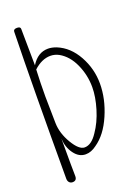

<svg xmlns="http://www.w3.org/2000/svg" viewBox="-138 -692 610 840"><g transform="rotate(-20 166.5 -272.0)"><path d="M212 -81Q184 -38 152 -38Q126 -38 97.5 -86Q69 -134 68 -182Q66 -292 66 -306Q66 -368 69 -431Q107 -466 147 -466Q167 -466 186 -456Q227 -433 250 -382Q273 -331 273 -275Q273 -230 256.5 -175.5Q240 -121 212 -81ZM148 -499Q100 -499 70 -450Q70 -478 68 -620Q68 -631 52 -631Q35 -631 35 -619Q29 -364 29 63Q29 74 35 80.5Q41 87 50 87Q70 87 70 66Q69 41 69 -109Q71 -68 93 -38Q115 -8 146 -8Q172 -8 197 -27Q247 -61 278.5 -134Q310 -207 310 -278Q310 -347 276.5 -407.5Q243 -468 187 -491Q166 -499 148 -499Z"/></g></svg>

Font: Neythal
Style: Regular
Weight: 400
Designer: Tharique Azeez
Foundry: Tharique Azeez
Version: Version 0.44